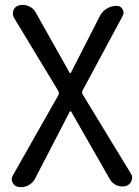

<svg xmlns="http://www.w3.org/2000/svg" viewBox="-20 -565 576 794"><path d="M125 173.8Q115.2 192.4 95.7 202.1Q82 209 66.4 209Q61.5 209 56.6 208Q40 206.1 32.2 190.4Q28.3 183.6 28.3 175.8Q28.3 168 33.2 160.2L221.7 -171.9Q225.6 -180.7 220.7 -189.5L38.1 -491.2Q33.2 -500 33.2 -508.8Q33.2 -515.6 35.2 -522.5Q42 -538.1 58.6 -543Q67.4 -544.9 74.2 -544.9Q85.9 -544.9 97.7 -540Q117.2 -532.2 127 -514.6L267.6 -264.6Q268.6 -262.7 271 -262.7Q273.4 -262.7 273.4 -264.6L392.6 -498Q402.3 -517.6 421.4 -529.3Q440.4 -541 461.9 -541Q478.5 -541 486.8 -526.9Q495.1 -512.7 487.3 -499L321.3 -190.4Q317.4 -181.6 322.3 -173.8L521.5 153.3Q526.4 161.1 526.4 169.9Q526.4 176.8 523.4 183.6Q517.6 199.2 501 204.1Q493.2 206.1 485.4 206.1Q473.6 206.1 461.9 201.2Q443.4 193.4 433.6 174.8L274.4 -103.5Q273.4 -104.5 271 -104.5Q268.6 -104.5 268.6 -103.5Z"/></svg>

Font: Gen Jyuu GothicX Regular
Style: Regular
Weight: 400
Designer: [Source Han Sans]
Ryoko NISHIZUKA  (kana & ideographs); Paul D. Hunt (Latin, Greek & Cyrillic); Wenlong ZHANG  (bopomofo
Version: Version 1.002.20150607